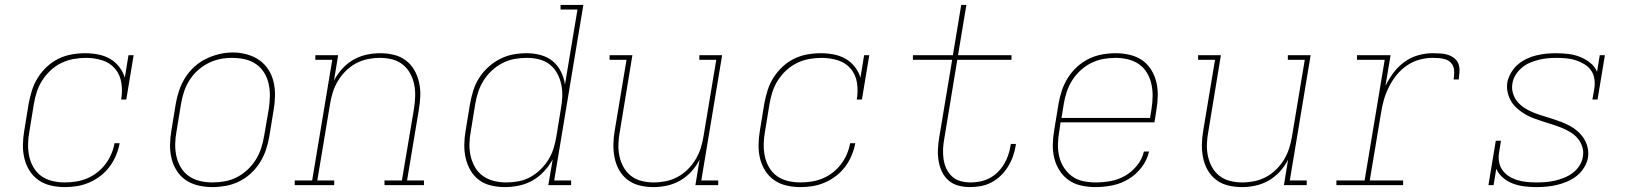

<svg xmlns="http://www.w3.org/2000/svg" viewBox="-20 -755 6640 783"><path d="M244 8Q215 8 187 1.5Q159 -5 137 -20.5Q115 -36 100.5 -59Q86 -82 79.5 -109Q73 -136 73.5 -165Q74 -194 79 -223L97 -333Q102 -360 110.5 -387Q119 -414 134.5 -438.5Q150 -463 171.5 -483Q193 -503 218.5 -515.5Q244 -528 272 -533Q300 -538 327 -538Q354 -538 380 -533Q406 -528 428 -515.5Q450 -503 466 -482.5Q482 -462 489 -438L504 -530H525L495 -349H474Q480 -383 475 -416.5Q470 -450 449.5 -474.5Q429 -499 397 -509Q365 -519 331 -519Q306 -519 280.5 -514.5Q255 -510 231 -498.5Q207 -487 187 -468.5Q167 -450 152.5 -427.5Q138 -405 130 -380Q122 -355 118 -330L100 -220Q95 -194 94.5 -168Q94 -142 99 -118Q104 -94 116.5 -72.5Q129 -51 148.5 -37Q168 -23 193 -17Q218 -11 244 -11Q266 -11 289 -14.5Q312 -18 334 -27Q356 -36 375.5 -51Q395 -66 409.5 -85Q424 -104 433.5 -126Q443 -148 447 -171H468Q463 -145 453 -121Q443 -97 427 -75.5Q411 -54 389.5 -37.5Q368 -21 343.5 -10.5Q319 0 294 4Q269 8 244 8Z M846 8Q817 8 789 1.5Q761 -5 738.5 -20Q716 -35 701 -58.5Q686 -82 679.5 -109Q673 -136 673.5 -165Q674 -194 679 -223L697 -333Q702 -361 711 -387.5Q720 -414 735.5 -438.5Q751 -463 773 -483Q795 -503 821 -515.5Q847 -528 874.5 -534.5Q902 -541 929 -541Q958 -541 986 -533.5Q1014 -526 1036.5 -510.5Q1059 -495 1074 -472Q1089 -449 1095.5 -421.5Q1102 -394 1101.5 -365Q1101 -336 1096 -307L1078 -197Q1073 -169 1064 -142.5Q1055 -116 1039.5 -91.5Q1024 -67 1002 -47Q980 -27 954 -14.5Q928 -2 900.5 3Q873 8 846 8ZM846 -11Q871 -11 896.5 -15.5Q922 -20 945.5 -32Q969 -44 989 -62.5Q1009 -81 1023 -103.5Q1037 -126 1045 -150.5Q1053 -175 1057 -200L1076 -310Q1080 -336 1080.5 -362.5Q1081 -389 1075.5 -413.5Q1070 -438 1057 -459Q1044 -480 1023.5 -494Q1003 -508 978 -513.5Q953 -519 926 -519Q901 -519 876.5 -514Q852 -509 828.5 -497Q805 -485 785 -466.5Q765 -448 751.5 -426Q738 -404 730 -379.5Q722 -355 718 -330L700 -220Q695 -194 694.5 -168Q694 -142 699.5 -117.5Q705 -93 717.5 -72Q730 -51 750 -37Q770 -23 795 -17Q820 -11 846 -11Z M1182 0V-19H1253L1335 -511H1266V-530H1359L1342 -426Q1355 -452 1375.5 -474.5Q1396 -497 1421.5 -511.5Q1447 -526 1475 -532Q1503 -538 1531 -538Q1559 -538 1586 -531.5Q1613 -525 1634.5 -509Q1656 -493 1669.5 -469.5Q1683 -446 1689 -419Q1695 -392 1694 -363.5Q1693 -335 1688 -307L1640 -19H1709V0H1548V-19H1619L1668 -310Q1672 -335 1673 -361Q1674 -387 1669 -411Q1664 -435 1652.5 -456Q1641 -477 1622 -492Q1603 -507 1579 -513Q1555 -519 1529 -519Q1505 -519 1480 -514Q1455 -509 1432.5 -497Q1410 -485 1391 -466.5Q1372 -448 1358.5 -425.5Q1345 -403 1337.5 -379.5Q1330 -356 1326 -331L1274 -19H1343V0Z M2039 8Q2010 8 1982.5 1.5Q1955 -5 1933.5 -21Q1912 -37 1898.5 -60.5Q1885 -84 1879 -110.5Q1873 -137 1873.5 -166Q1874 -195 1879 -223L1897 -333Q1902 -360 1910.5 -387Q1919 -414 1934.5 -438Q1950 -462 1972 -482Q1994 -502 2020 -515Q2046 -528 2073 -533Q2100 -538 2128 -538Q2157 -538 2185 -530.5Q2213 -523 2234 -505.5Q2255 -488 2267.5 -463Q2280 -438 2284 -410L2335 -716H2266V-735H2359L2240 -19H2309V0H2216L2234 -105Q2219 -78 2198 -55.5Q2177 -33 2151 -18.5Q2125 -4 2096 2Q2067 8 2039 8ZM2045 -11Q2069 -11 2094 -15.5Q2119 -20 2142 -32.5Q2165 -45 2184 -63.5Q2203 -82 2216.5 -104Q2230 -126 2237.5 -150Q2245 -174 2249 -199L2267 -309Q2272 -335 2273 -360.5Q2274 -386 2269 -410Q2264 -434 2252.5 -455.5Q2241 -477 2222 -492Q2203 -507 2178.5 -513Q2154 -519 2128 -519Q2103 -519 2078 -514.5Q2053 -510 2029.5 -498Q2006 -486 1986 -467.5Q1966 -449 1952 -426.5Q1938 -404 1930 -379.5Q1922 -355 1918 -330L1900 -220Q1895 -194 1894.5 -168Q1894 -142 1899.5 -118Q1905 -94 1917.5 -72.5Q1930 -51 1950 -37Q1970 -23 1994.5 -17Q2019 -11 2045 -11Z M2645 8Q2616 8 2589 1.5Q2562 -5 2540.5 -21Q2519 -37 2505.5 -60.5Q2492 -84 2486.5 -111Q2481 -138 2481.5 -166.5Q2482 -195 2487 -223L2535 -511H2466V-530H2559L2508 -220Q2503 -195 2502 -169Q2501 -143 2506 -119Q2511 -95 2522.5 -74Q2534 -53 2553 -38Q2572 -23 2596.5 -17Q2621 -11 2646 -11Q2670 -11 2695 -16Q2720 -21 2742.5 -33Q2765 -45 2784 -63.5Q2803 -82 2816.5 -104.5Q2830 -127 2837.5 -150.5Q2845 -174 2849 -199L2901 -511H2832V-530H2925L2840 -19H2909V0H2816L2833 -104Q2820 -78 2799.5 -55.5Q2779 -33 2753.5 -18.5Q2728 -4 2700 2Q2672 8 2645 8Z M3244 8Q3215 8 3187 1.5Q3159 -5 3137 -20.5Q3115 -36 3100.5 -59Q3086 -82 3079.5 -109Q3073 -136 3073.5 -165Q3074 -194 3079 -223L3097 -333Q3102 -360 3110.5 -387Q3119 -414 3134.5 -438.5Q3150 -463 3171.5 -483Q3193 -503 3218.5 -515.5Q3244 -528 3272 -533Q3300 -538 3327 -538Q3354 -538 3380 -533Q3406 -528 3428 -515.5Q3450 -503 3466 -482.5Q3482 -462 3489 -438L3504 -530H3525L3495 -349H3474Q3480 -383 3475 -416.5Q3470 -450 3449.5 -474.5Q3429 -499 3397 -509Q3365 -519 3331 -519Q3306 -519 3280.5 -514.5Q3255 -510 3231 -498.5Q3207 -487 3187 -468.5Q3167 -450 3152.5 -427.5Q3138 -405 3130 -380Q3122 -355 3118 -330L3100 -220Q3095 -194 3094.5 -168Q3094 -142 3099 -118Q3104 -94 3116.5 -72.5Q3129 -51 3148.5 -37Q3168 -23 3193 -17Q3218 -11 3244 -11Q3266 -11 3289 -14.5Q3312 -18 3334 -27Q3356 -36 3375.5 -51Q3395 -66 3409.5 -85Q3424 -104 3433.5 -126Q3443 -148 3447 -171H3468Q3463 -145 3453 -121Q3443 -97 3427 -75.5Q3411 -54 3389.5 -37.5Q3368 -21 3343.5 -10.5Q3319 0 3294 4Q3269 8 3244 8Z M3936 8Q3911 8 3888.5 2Q3866 -4 3849 -18.5Q3832 -33 3822 -53.5Q3812 -74 3808 -97.5Q3804 -121 3805 -145Q3806 -169 3810 -193L3863 -511H3703V-530H3866L3900 -735H3921L3887 -530H4105V-511H3884L3831 -190Q3827 -169 3826 -148Q3825 -127 3828 -106Q3831 -85 3839.5 -67Q3848 -49 3862.5 -35.5Q3877 -22 3897 -16.5Q3917 -11 3939 -11Q3958 -11 3977.5 -15Q3997 -19 4015.5 -28.5Q4034 -38 4049 -53Q4064 -68 4074.5 -85.5Q4085 -103 4091.5 -122Q4098 -141 4101 -161Q4102 -163 4102 -164.5Q4102 -166 4102 -168H4123Q4123 -166 4122.5 -164Q4122 -162 4122 -160Q4118 -137 4110.5 -116Q4103 -95 4090.5 -75Q4078 -55 4061 -38.5Q4044 -22 4023 -11Q4002 0 3979.5 4Q3957 8 3936 8Z M4448 8Q4419 8 4390.5 2Q4362 -4 4339.5 -19.5Q4317 -35 4302 -58Q4287 -81 4280 -108Q4273 -135 4273.5 -164.5Q4274 -194 4279 -223L4297 -333Q4302 -361 4311 -387.5Q4320 -414 4335.5 -438.5Q4351 -463 4373 -483Q4395 -503 4421 -515.5Q4447 -528 4475 -533Q4503 -538 4530 -538Q4559 -538 4587 -531.5Q4615 -525 4637 -510Q4659 -495 4674 -471.5Q4689 -448 4695.5 -421Q4702 -394 4701.5 -365Q4701 -336 4696 -307L4688 -256H4305L4300 -220Q4295 -194 4294.5 -167.5Q4294 -141 4299.5 -117Q4305 -93 4318.5 -72Q4332 -51 4351.5 -36.5Q4371 -22 4396.5 -16.5Q4422 -11 4448 -11Q4478 -11 4509 -16.5Q4540 -22 4568 -38Q4596 -54 4617 -80Q4638 -106 4645 -137H4666Q4658 -102 4635.5 -72.5Q4613 -43 4582 -24.5Q4551 -6 4516.5 1Q4482 8 4448 8ZM4670 -274 4676 -310Q4680 -336 4680.5 -362Q4681 -388 4675.5 -412.5Q4670 -437 4657.5 -458Q4645 -479 4625 -493Q4605 -507 4580 -513Q4555 -519 4529 -519Q4504 -519 4479 -514.5Q4454 -510 4430 -498Q4406 -486 4386 -467.5Q4366 -449 4352 -426.5Q4338 -404 4330 -379.5Q4322 -355 4318 -330L4309 -274Z M5045 8Q5016 8 4989 1.5Q4962 -5 4940.5 -21Q4919 -37 4905.5 -60.5Q4892 -84 4886.5 -111Q4881 -138 4881.5 -166.5Q4882 -195 4887 -223L4935 -511H4866V-530H4959L4908 -220Q4903 -195 4902 -169Q4901 -143 4906 -119Q4911 -95 4922.5 -74Q4934 -53 4953 -38Q4972 -23 4996.5 -17Q5021 -11 5046 -11Q5070 -11 5095 -16Q5120 -21 5142.5 -33Q5165 -45 5184 -63.5Q5203 -82 5216.5 -104.5Q5230 -127 5237.5 -150.5Q5245 -174 5249 -199L5301 -511H5232V-530H5325L5240 -19H5309V0H5216L5233 -104Q5220 -78 5199.5 -55.5Q5179 -33 5153.5 -18.5Q5128 -4 5100 2Q5072 8 5045 8Z M5430 0V-19H5545L5627 -511H5514V-530H5651L5630 -405Q5644 -433 5663 -458.5Q5682 -484 5707.5 -502.5Q5733 -521 5763 -529.5Q5793 -538 5822 -538Q5838 -538 5854 -537Q5870 -536 5884.5 -531.5Q5899 -527 5911 -517.5Q5923 -508 5928 -494Q5933 -480 5932 -463.5Q5931 -447 5929 -431H5908Q5910 -444 5910.5 -457.5Q5911 -471 5907 -482.5Q5903 -494 5894 -502Q5885 -510 5873 -513.5Q5861 -517 5848 -518Q5835 -519 5822 -519Q5795 -519 5768 -511.5Q5741 -504 5717 -487.5Q5693 -471 5675 -448.5Q5657 -426 5644 -400Q5631 -374 5623.5 -347.5Q5616 -321 5612 -294L5566 -19H5702V0Z M6245 8Q6220 8 6196 5Q6172 2 6149.5 -6.5Q6127 -15 6109 -30.5Q6091 -46 6082 -67L6071 0H6050L6080 -181H6101L6094 -136Q6090 -116 6093 -96.5Q6096 -77 6107 -61.5Q6118 -46 6134 -36Q6150 -26 6168 -20.5Q6186 -15 6206 -13Q6226 -11 6246 -11Q6265 -11 6284 -12.5Q6303 -14 6322 -18.5Q6341 -23 6359.5 -30.5Q6378 -38 6394 -50Q6410 -62 6421 -79Q6432 -96 6435 -115Q6439 -136 6433 -155.5Q6427 -175 6414.5 -190Q6402 -205 6385 -215.5Q6368 -226 6349.5 -233.5Q6331 -241 6312 -247Q6293 -253 6274 -259Q6255 -265 6236 -272Q6217 -279 6200 -289Q6183 -299 6168 -312Q6153 -325 6143 -341.5Q6133 -358 6128.5 -378Q6124 -398 6127 -419Q6131 -439 6142 -458Q6153 -477 6169 -491Q6185 -505 6204.5 -514.5Q6224 -524 6244.5 -529Q6265 -534 6285 -536Q6305 -538 6325 -538Q6350 -538 6375.5 -535Q6401 -532 6423.5 -523Q6446 -514 6465 -499Q6484 -484 6493 -462L6504 -530H6525L6495 -349H6474L6482 -394Q6485 -414 6482 -433.5Q6479 -453 6468.5 -468Q6458 -483 6441.5 -493Q6425 -503 6407 -509Q6389 -515 6369 -517Q6349 -519 6329 -519Q6311 -519 6293 -517.5Q6275 -516 6256.5 -511.5Q6238 -507 6220 -499.5Q6202 -492 6187 -479.5Q6172 -467 6161.5 -450.5Q6151 -434 6148 -416Q6144 -395 6150 -375Q6156 -355 6168.5 -340Q6181 -325 6197.5 -314.5Q6214 -304 6232.5 -296.5Q6251 -289 6270.5 -283Q6290 -277 6309 -271Q6328 -265 6346.5 -258Q6365 -251 6382.5 -241.5Q6400 -232 6414.5 -219Q6429 -206 6439.5 -189.5Q6450 -173 6454.5 -153Q6459 -133 6456 -112Q6452 -91 6440 -71.5Q6428 -52 6410.5 -38Q6393 -24 6372 -15Q6351 -6 6330 -1Q6309 4 6288 6Q6267 8 6245 8Z"/></svg>

Font: Iosevka Slab ThExObl
Style: Regular
Weight: 100
Width: 7
Italic angle: -9°
Monospace: yes
Designer: Belleve Invis
Foundry: Belleve Invis
Version: Version 11.1.1; ttfautohint (v1.8.3)